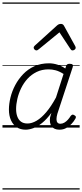

<svg xmlns="http://www.w3.org/2000/svg" viewBox="-20 -1030 663 1550"><path d="M187 17Q145 17 115 -3Q85 -23 68.5 -59.5Q52 -96 52 -146Q52 -191 64.5 -242.5Q77 -294 103 -343Q129 -392 167.5 -432Q206 -472 258 -495.5Q310 -519 376 -519Q409 -519 444 -508Q479 -497 507 -477L513 -495Q517 -507 523.5 -511Q530 -515 543 -515Q562 -515 566.5 -507.5Q571 -500 567 -488L443 -111Q436 -86 436 -68Q436 -50 444 -40.5Q452 -31 467 -31Q484 -31 499.5 -40Q515 -49 528 -63.5Q541 -78 550 -93Q555 -100 562.5 -103.5Q570 -107 580 -100Q592 -94 592.5 -86Q593 -78 588 -71Q577 -51 558.5 -31Q540 -11 515.5 3Q491 17 460 17Q438 17 422 10Q406 3 396.5 -10Q387 -23 384 -41Q381 -59 384 -81Q387 -91 389.5 -100.5Q392 -110 395 -119Q357 -67 319.5 -37Q282 -7 248 5Q214 17 187 17ZM110 -150Q110 -115 120 -88.5Q130 -62 150 -47.5Q170 -33 202 -33Q237 -33 275.5 -55.5Q314 -78 353.5 -124.5Q393 -171 432 -243L493 -433Q458 -455 429 -462.5Q400 -470 372 -470Q318 -470 275.5 -449Q233 -428 202 -394Q171 -360 150.5 -317.5Q130 -275 120 -231.5Q110 -188 110 -150ZM274 -623Q266 -623 259 -630Q252 -637 252 -645Q252 -650 254.5 -654Q257 -658 261 -662L441 -825Q449 -832 456.5 -834.5Q464 -837 472 -837Q479 -837 485 -834Q491 -831 496 -823L586 -660Q589 -655 590 -651Q591 -647 591 -644Q591 -635 582.5 -629Q574 -623 566 -623Q560 -623 556 -626Q552 -629 549 -634L460 -769L295 -634Q289 -629 284 -626Q279 -623 274 -623ZM0 490H623V500H0ZM0 -20H623V0H0ZM0 -505H623V-500H0ZM0 -1010H623V-1000H0Z"/></svg>

Font: Playwrite BE VLG Guides
Style: Regular
Weight: 400
Designer: Veronika Burian, José Scaglione
Foundry: TypeTogether
Version: Version 1.003